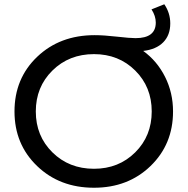

<svg xmlns="http://www.w3.org/2000/svg" viewBox="-20 -873 880 901"><path d="M652 -634Q717 -587 754.5 -512.5Q792 -438 792 -350Q792 -196 686.5 -94Q581 8 421 8Q260 8 154 -94Q48 -196 48 -350Q48 -505 154.5 -606.5Q261 -708 424 -708Q467 -708 528.5 -701Q590 -694 616 -694Q711 -694 711 -767Q711 -798 691 -829L751 -853Q779 -812 779 -763Q779 -708 746 -674.5Q713 -641 652 -634ZM421 -81Q537 -81 614.5 -158Q692 -235 692 -350Q692 -465 614.5 -542Q537 -619 421 -619Q304 -619 226 -542Q148 -465 148 -350Q148 -235 226 -158Q304 -81 421 -81Z"/></svg>

Font: false
Style: Regular
Weight: 500
Designer: Julieta Ulanovsky
Foundry: Julieta Ulanovsky
Version: Version 7.222;hotconv 1.0.109;makeotfexe 2.5.65596